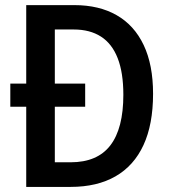

<svg xmlns="http://www.w3.org/2000/svg" viewBox="-20 -734 674 754"><path d="M272 -713.9Q369.1 -713.9 438.2 -674.3Q507.3 -634.8 544.2 -557.1Q581.1 -479.5 581.1 -365.7Q581.1 -245.6 543.5 -164.3Q505.9 -83 433.6 -41.5Q361.3 0 257.3 0H83V-314.9H20.5V-405.8H83V-713.9ZM269.5 -618.2H195.3V-405.8H314.5V-314.9H195.3V-96.7H257.3Q362.3 -96.7 413.3 -163.1Q464.4 -229.5 464.4 -361.8Q464.4 -448.7 442.1 -505.6Q419.9 -562.5 376.5 -590.3Q333 -618.2 269.5 -618.2Z"/></svg>

Font: Open Sans SemiCondensed SemiBold
Style: Regular
Weight: 600
Width: 4
Designer: Monotype Design Team
Foundry: Monotype Imaging Inc.
Version: Version 3.000